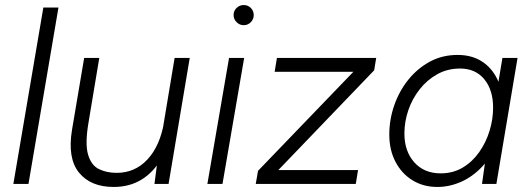

<svg xmlns="http://www.w3.org/2000/svg" viewBox="-20 -730 2107 762"><path d="M33 0 152 -700H212L93 0Z M593 0 605 -92 673 -500H733L649 0ZM266 -216 314 -500H374L331 -242ZM331 -242Q317 -159 329.5 -116.5Q342 -74 372.5 -59Q403 -44 443 -44Q516 -44 565.5 -97.5Q615 -151 631 -245L668 -241Q655 -161 623 -104.5Q591 -48 543 -18Q495 12 431 12Q340 12 293.5 -45Q247 -102 266 -216Z M803 0 889 -500H949L863 0ZM947 -630Q931 -630 919 -642Q907 -654 907 -670Q907 -687 919 -698.5Q931 -710 947 -710Q964 -710 975.5 -698.5Q987 -687 987 -670Q987 -654 975.5 -642Q964 -630 947 -630Z M1051 -20 1004 -52 1419 -483 1465 -451ZM995 0 1004 -52 1047 -55H1401L1392 0ZM1070 -445 1079 -500H1473L1465 -451L1422 -445Z M1893 0 1906 -93 1974 -500H2034L1950 0ZM1716 12Q1660 12 1617 -14.5Q1574 -41 1549.5 -88Q1525 -135 1525 -196Q1525 -255 1544.5 -311.5Q1564 -368 1600 -413Q1636 -458 1685.5 -485Q1735 -512 1796 -512Q1852 -512 1892 -486.5Q1932 -461 1954 -415Q1976 -369 1976 -308Q1976 -228 1953.5 -168Q1931 -108 1893 -68Q1855 -28 1809 -8Q1763 12 1716 12ZM1729 -42Q1778 -42 1816.5 -65Q1855 -88 1882 -126.5Q1909 -165 1923 -211Q1937 -257 1937 -303Q1937 -373 1902 -415.5Q1867 -458 1806 -458Q1756 -458 1715.5 -435.5Q1675 -413 1645.5 -375.5Q1616 -338 1600.5 -292.5Q1585 -247 1585 -200Q1585 -130 1624 -86Q1663 -42 1729 -42Z"/></svg>

Font: Figtree Light Light
Style: Italic
Weight: 300
Italic angle: -9.5°
Version: Version 2.000